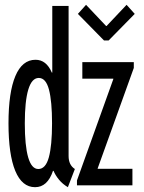

<svg xmlns="http://www.w3.org/2000/svg" viewBox="-20 -777 602 805"><path d="M416 -607.4 306.6 -718.8 340.8 -756.8 424.8 -668H426.8L510.7 -756.8L544.9 -718.8L435.5 -607.4ZM127 7.8Q72.3 7.8 43.9 -60.8Q15.6 -129.4 15.6 -259.8Q15.6 -389.6 44.4 -458Q73.2 -526.4 128.9 -526.4Q174.3 -526.4 197.3 -472.7H199.2V-752H267.6V-123Q267.6 -85 293.9 -68.4L264.6 7.8Q242.2 -5.4 227.1 -23.9Q211.9 -42.5 204.6 -60.5H202.1Q179.2 7.8 127 7.8ZM302.7 0V-20.5L455.1 -445.3V-447.3H325.2V-516.6H541V-492.2L389.6 -71.3V-69.3H535.2V0ZM140.6 -68.4Q171.4 -68.4 184.8 -117.4Q198.2 -166.5 198.2 -259.8Q198.2 -352.5 185.3 -401.4Q172.4 -450.2 142.6 -450.2Q113.3 -450.2 98.6 -401.4Q84 -352.5 84 -259.8Q84 -166.5 98.1 -117.4Q112.3 -68.4 140.6 -68.4Z"/></svg>

Font: Reddit Mono
Style: Regular
Weight: 400
Monospace: yes
Designer: Stephen Hutchings
Foundry: Reddit
Version: Version 1.014; ttfautohint (v1.8.4.7-5d5b)